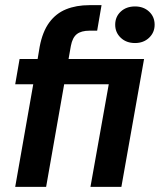

<svg xmlns="http://www.w3.org/2000/svg" viewBox="-20 -725 620 745"><path d="M39 0 109 -398H39L56 -496H126L134 -544Q145 -602 171 -637.5Q197 -673 236.5 -689Q276 -705 327 -705H374L357 -606H328Q295 -606 278 -592.5Q261 -579 255 -547L246 -496H539L451 0H331L402 -398H229L159 0ZM504 -558Q470 -558 448.5 -578.5Q427 -599 427 -629Q427 -660 448.5 -680Q470 -700 504 -700Q537 -700 558.5 -680Q580 -660 580 -629Q580 -599 558.5 -578.5Q537 -558 504 -558Z"/></svg>

Font: DM Sans 36pt SemiBold
Style: Italic
Weight: 600
Italic angle: -10°
Designer: Colophon Foundry, Jonny Pinhorn
Foundry: Colophon Foundry
Version: Version 4.004;gftools[0.9.30]